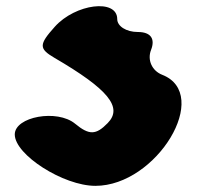

<svg xmlns="http://www.w3.org/2000/svg" viewBox="-20 -654 642 624"><path d="M158 -567C106 -509 106 -496 157 -466C332 -364 380 -305 330 -254C292 -215 270 -214 224 -252C166 -300 28 -275 28 -217C28 -151 186 -50 290 -50C490 -50 669 -348 507 -411C474 -424 458 -459 471 -492C485 -528 470 -550 428 -550C390 -550 361 -569 361 -592C361 -659 225 -642 158 -567Z"/></svg>

Font: Hussar Skorodowane
Style: Bold
Weight: 700
Foundry: Cannot Into Space Fonts
Version: Version 0.892